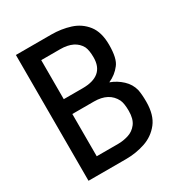

<svg xmlns="http://www.w3.org/2000/svg" viewBox="-182 -906 966 1031"><g transform="rotate(-30 301.0 -390.0)"><path d="M300 0H67V-780H286Q348 -780 403 -762.5Q458 -745 493 -700.5Q528 -656 528 -577Q528 -492 501 -459Q473 -422 428 -402Q469 -387 500.5 -357.5Q532 -328 542 -288Q548 -258 548 -213Q548 -131 511.5 -84.5Q475 -38 418.5 -19Q362 0 300 0ZM305 -92Q336 -92 368 -102Q400 -112 421 -139.5Q442 -167 442 -217Q442 -264 431 -287Q397 -354 305 -354H171V-92ZM288 -446Q422 -446 422 -560Q422 -604 411 -628Q379 -688 288 -688H171V-446Z"/></g></svg>

Font: Tanohe Sans Medium
Style: Regular
Weight: 500
Designer: Village Type and Design LLC
Foundry: Cooper Hewitt Smithsonian Design Museum
Version: Version 1.00;September 29, 2021;FontCreator 13.0.0.2655 64-b